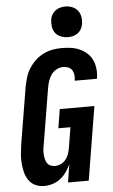

<svg xmlns="http://www.w3.org/2000/svg" viewBox="-63 -1012 627 1061"><g transform="rotate(-5 250.0 -481.0)"><path d="M139 8Q112 8 89.5 -2.5Q67 -13 53 -33.5Q39 -54 33 -78.5Q27 -103 25 -128.5Q23 -154 25.5 -180.5Q28 -207 32 -234L84 -548Q89 -573 96.5 -598.5Q104 -624 118.5 -647Q133 -670 153.5 -689.5Q174 -709 198 -721Q222 -733 248 -738Q274 -743 300 -743Q326 -743 351.5 -739.5Q377 -736 399.5 -726Q422 -716 440.5 -699.5Q459 -683 469 -661Q479 -639 482 -613.5Q485 -588 481 -562L480 -557H357V-559Q360 -574 358 -589Q356 -604 349 -615.5Q342 -627 328 -632.5Q314 -638 299 -638Q281 -638 263 -628.5Q245 -619 233.5 -602.5Q222 -586 216 -567.5Q210 -549 207 -531L155 -217Q152 -204 151 -190.5Q150 -177 151 -164.5Q152 -152 155 -139.5Q158 -127 164.5 -117Q171 -107 183 -102Q195 -97 208 -97Q224 -97 240 -104.5Q256 -112 267 -125.5Q278 -139 283.5 -155Q289 -171 292 -187L311 -303H244L261 -408H453L386 0H271L287 -101Q278 -79 263.5 -58.5Q249 -38 229.5 -22.5Q210 -7 186 0.5Q162 8 139 8ZM341 -800Q321 -800 302 -807.5Q283 -815 271.5 -830Q260 -845 257 -865Q254 -885 257 -906Q259 -920 267 -933Q275 -946 287 -954.5Q299 -963 313 -966.5Q327 -970 341 -970Q361 -970 379.5 -962.5Q398 -955 409.5 -940Q421 -925 424.5 -905Q428 -885 424 -864Q422 -850 414.5 -837Q407 -824 395 -815.5Q383 -807 369 -803.5Q355 -800 341 -800Z"/></g></svg>

Font: Iosevka Curly Extrabold
Style: Italic
Weight: 800
Italic angle: -9°
Monospace: yes
Designer: Belleve Invis
Foundry: Belleve Invis
Version: Version 22.1.2; ttfautohint (v1.8.4)